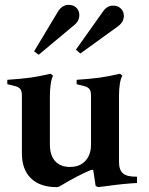

<svg xmlns="http://www.w3.org/2000/svg" viewBox="-20 -761 613 789"><path d="M543 -35V-9Q487 -6 423 3L383 8L373 3L363 -63H355Q301 -41 228 3Q220 8 213 8Q145 8 107.5 -28Q70 -64 70 -131V-367Q70 -387 63.5 -395Q57 -403 43 -407L10 -415V-433Q69 -437 105 -442Q141 -447 188 -458L198 -450Q192 -439 188.5 -416Q185 -393 185 -367V-167Q185 -123 206.5 -99Q228 -75 268 -75Q308 -75 331 -100Q354 -125 354 -167V-367Q354 -387 347.5 -395Q341 -403 327 -407L295 -415V-433Q354 -437 390 -442Q426 -447 473 -458L483 -450Q476 -439 472.5 -416.5Q469 -394 469 -367V-95Q469 -62 486 -48Q503 -34 543 -35ZM120 -550 218 -713Q235 -741 262 -741Q282 -741 294 -729Q306 -717 306 -699Q306 -675 285 -658L139 -536ZM292 -557 402 -712Q419 -738 445 -738Q465 -738 477 -725.5Q489 -713 489 -696Q489 -671 465 -653L310 -541Z"/></svg>

Font: Ibarra Real Nova
Style: Bold
Weight: 700
Designer: Jose Maria Ribagorda & Octavio Pardo
Foundry: Jose Maria Ribagorda
Version: Version 1.014